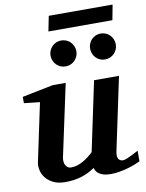

<svg xmlns="http://www.w3.org/2000/svg" viewBox="-95 -929 765 1007"><g transform="rotate(-10 288.0 -425.0)"><path d="M571.8 -27.8Q561.5 -22.5 543.7 -15.4Q525.9 -8.3 504.2 -2.2Q482.4 3.9 459 8.1Q435.5 12.2 414.1 12.2Q388.2 12.2 372.1 6.8Q356 1.5 346.9 -6.1Q337.9 -13.7 334 -21.7Q330.1 -29.8 329.1 -35.2Q295.9 -12.2 257.3 0Q218.8 12.2 169.9 12.2Q132.8 12.2 107.2 -0.5Q81.5 -13.2 66.7 -32.2Q51.8 -51.3 47.1 -74Q42.5 -96.7 46.9 -117.2L111.8 -423.8L27.8 -433.1V-466.8L192.9 -500H262.2L180.2 -117.2Q177.7 -105.5 179 -94.7Q180.2 -84 184.6 -75.9Q189 -67.9 196.3 -63Q203.6 -58.1 212.9 -58.1Q229.5 -58.1 245.4 -62.7Q261.2 -67.4 276.1 -75.7Q291 -84 305.2 -94.7Q319.3 -105.5 333 -118.2L411.1 -487.8H543.9L461.9 -100.1Q456.1 -72.3 464.1 -60.1Q472.2 -47.9 487.8 -47.9Q491.7 -47.9 496.8 -49.1Q502 -50.3 511 -54Q520 -57.6 534.4 -64.7Q548.8 -71.8 571.8 -84ZM346.2 -653.8Q346.2 -639.6 340.8 -627.2Q335.4 -614.7 326.2 -605.2Q316.9 -595.7 304.2 -590.3Q291.5 -585 277.3 -585Q263.2 -585 250.5 -590.3Q237.8 -595.7 228.5 -605.2Q219.2 -614.7 213.9 -627.2Q208.5 -639.6 208.5 -653.8Q208.5 -668 213.9 -680.7Q219.2 -693.4 228.5 -702.9Q237.8 -712.4 250.5 -717.8Q263.2 -723.1 277.3 -723.1Q291.5 -723.1 304.2 -717.8Q316.9 -712.4 326.2 -702.9Q335.4 -693.4 340.8 -680.7Q346.2 -668 346.2 -653.8ZM556.2 -653.8Q556.2 -639.6 550.8 -627.2Q545.4 -614.7 536.1 -605.2Q526.9 -595.7 514.2 -590.3Q501.5 -585 487.3 -585Q473.1 -585 460.7 -590.3Q448.2 -595.7 439 -605.2Q429.7 -614.7 424.6 -627.2Q419.4 -639.6 419.4 -653.8Q419.4 -668 424.6 -680.7Q429.7 -693.4 439 -702.9Q448.2 -712.4 460.7 -717.8Q473.1 -723.1 487.3 -723.1Q501.5 -723.1 514.2 -717.8Q526.9 -712.4 536.1 -702.9Q545.4 -693.4 550.8 -680.7Q556.2 -668 556.2 -653.8ZM560.5 -781.2H219.7L235.8 -861.8H575.7Z"/></g></svg>

Font: Charis SIL Phon
Style: Bold Italic
Weight: 700
Italic angle: -11°
Foundry: SIL International
Version: Version 5.000